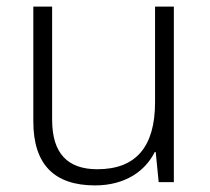

<svg xmlns="http://www.w3.org/2000/svg" viewBox="-20 -552 636 582"><path d="M507 -532H450V-242C450 -107 392 -39 275 -39C185 -39 138 -87 138 -189V-532H81V-184C81 -53 145 10 268 10C359 10 420 -33 449 -91H452L461 0H507Z"/></svg>

Font: Noto Sans Gujarati UI Light
Style: Regular
Weight: 300
Designer: Jelle Bosma - Monotype Design Team, Universal Thirst
Foundry: Monotype Imaging Inc.
Version: Version 2.106